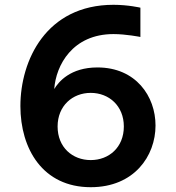

<svg xmlns="http://www.w3.org/2000/svg" viewBox="-20 -770 733 800"><path d="M358 10C539 10 628 -120 628 -247C628 -369 546 -489 386 -489C273 -489 224 -429 206 -399C213 -498 282 -628 453 -628C505 -628 565 -616 565 -616V-738C565 -738 514 -750 453 -750C172 -750 65 -518 65 -328C65 -150 158 10 358 10ZM358 -103C282 -103 220 -156 220 -243C220 -329 282 -383 358 -383C434 -383 496 -329 496 -243C496 -156 434 -103 358 -103Z"/></svg>

Font: Be Vietnam Pro SemiBold
Style: Regular
Weight: 600
Designer: Lam Bao, Tony Le, Vietanh Nguyen
Foundry: Yellow Type Foundry
Version: Version 1.002